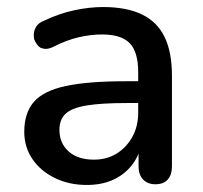

<svg xmlns="http://www.w3.org/2000/svg" viewBox="-20 -517 577 546"><path d="M227 9Q176 9 135.5 -11Q95 -31 72 -65Q49 -99 49 -142Q49 -196 76.5 -227.5Q104 -259 167.5 -272.5Q231 -286 339 -286H373V-312Q373 -369 349 -394Q325 -419 270 -419Q238 -419 203.5 -411Q169 -403 132 -384Q120 -378 110 -378Q106 -378 98.5 -380Q91 -382 84 -392.5Q77 -403 76.5 -409.5Q76 -416 76 -417Q76 -429 82.5 -440.5Q89 -452 105 -458Q149 -479 192 -488Q235 -497 273 -497Q340 -497 383.5 -476Q427 -455 448 -412Q469 -369 469 -301V-44Q469 -20 457 -6.5Q445 7 422 7Q400 7 387 -6.5Q374 -20 374 -44V-80Q366 -61 354 -46Q332 -19 300 -5Q268 9 227 9ZM226 -217Q184 -210 166.5 -193.5Q149 -177 149 -148Q149 -110 175 -86.5Q201 -63 247 -63Q284 -63 312 -80.5Q340 -98 356.5 -128Q373 -158 373 -197V-224H340Q268 -224 226 -217Z"/></svg>

Font: Nunito SemiBold
Style: Regular
Weight: 600
Designer: Vernon Adams
Foundry: Vernon Adams
Version: Version 3.602